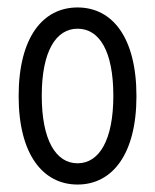

<svg xmlns="http://www.w3.org/2000/svg" viewBox="-20 -487 415 515"><path d="M188 8C281 8 346 -73 346 -229C346 -387 281 -467 188 -467C95 -467 30 -387 30 -229C30 -73 95 8 188 8ZM188 -49C130 -49 92 -111 92 -230C92 -351 131 -410 188 -410C246 -410 284 -351 284 -230C284 -111 246 -49 188 -49Z"/></svg>

Font: Inconsolata Condensed
Style: Regular
Weight: 400
Width: 3
Monospace: yes
Designer: Raph Levien, Cyreal, Brenton Simpson
Foundry: Raph Levien, Cyreal, Google
Version: Version 3.100